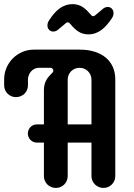

<svg xmlns="http://www.w3.org/2000/svg" viewBox="-51 -905 653 934"><path d="M-30.8 -519V-489.7C-30.8 -457.5 -4.9 -432.6 26.4 -432.6C59.6 -432.6 85 -457.5 85 -489.7V-517.6C85 -547.9 108.4 -575.2 137.7 -575.2H194.3C205.1 -575.2 208.5 -565.9 208.5 -560.5C208.5 -554.2 201.7 -549.3 195.8 -543C178.7 -525.9 162.6 -503.9 162.6 -466.3V-299.8H127.4C103.5 -299.8 84.5 -279.8 84.5 -255.4C84.5 -231.9 103.5 -211.4 127.4 -211.4H162.6V-47.9C162.6 -16.6 188 9.3 220.7 9.3C252.4 9.3 278.3 -16.1 278.3 -47.9V-211.4H394V-47.9C394 -16.6 420.4 9.3 452.1 9.3C484.4 9.3 509.8 -16.6 509.8 -47.9V-519C509.8 -606.9 445.8 -663.6 336.4 -663.6H113.8C34.2 -663.6 -30.8 -598.6 -30.8 -519ZM278.3 -517.6C278.3 -549.3 303.2 -575.2 336.4 -575.2C368.7 -575.2 394 -549.3 394 -517.1V-299.8H278.3ZM420.4 -837.4C411.1 -829.6 407.7 -826.2 402.3 -826.2C396 -826.2 392.1 -832 387.2 -837.4C365.7 -862.8 341.3 -884.8 303.2 -884.8C251 -884.8 217.8 -852.1 188.5 -807.1C177.7 -792 176.3 -772.5 188 -759.8C199.2 -748 218.3 -749.5 230.5 -759.8L260.7 -785.2C270 -793 272.9 -796.4 278.8 -796.4C285.2 -796.4 289.1 -790.5 293.9 -785.2C314.9 -759.8 340.3 -737.8 377.9 -737.8C430.2 -737.8 462.4 -771 492.7 -815.4C503.4 -830.6 504.9 -850.1 493.2 -862.8C481.9 -874.5 462.9 -873 450.7 -862.8Z"/></svg>

Font: Supermercado One
Style: Regular
Weight: 400
Designer: James Grieshaber
Foundry: James Grieshaber
Version: Version 1.002